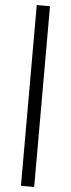

<svg xmlns="http://www.w3.org/2000/svg" viewBox="-70 -883 445 1199"><g transform="rotate(5 152.0 -283.5)"><path d="M110 -850H193V283H110Z"/></g></svg>

Font: Source Han Serif SC Heavy
Style: Regular
Weight: 900
Designer: Ryoko NISHIZUKA  (kana & ideographs); Frank Grießhammer (Latin, Greek & Cyrillic); Wenlong ZHANG  (bopomofo); Sandoll Co
Foundry: Adobe Systems Incorporated
Version: Version 1.001 October 20, 2017